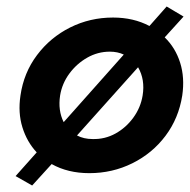

<svg xmlns="http://www.w3.org/2000/svg" viewBox="-20 -524 585 591"><path d="M43 -230Q53 -300 94 -354.5Q135 -409 196 -439.5Q257 -470 328 -470Q391 -470 440 -444L493 -504L545 -473L487 -409Q520 -377 534.5 -331Q549 -285 541 -230Q530 -160 489.5 -106Q449 -52 387.5 -21.5Q326 9 255 9Q189 9 139 -19L79 47L28 18L93 -55Q63 -87 49 -132Q35 -177 43 -230ZM165 -230Q158 -184 176 -148L361 -356Q342 -365 318 -365Q281 -365 248.5 -346.5Q216 -328 193.5 -297.5Q171 -267 165 -230ZM419 -230Q427 -279 405 -317L217 -107Q238 -96 265 -96Q303 -95 335.5 -113Q368 -131 390.5 -162Q413 -193 419 -230Z"/></svg>

Font: Von Semi
Style: Italic
Weight: 600
Version: Version 4.000; ttfautohint (v1.8.4.7-5d5b)